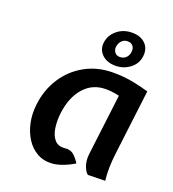

<svg xmlns="http://www.w3.org/2000/svg" viewBox="-137 -854 869 967"><g transform="rotate(20 297.0 -371.0)"><path d="M255.5 7.5Q209 11.5 173 -8.2Q137 -28 113.5 -64.5Q90 -101 80.2 -148.2Q70.5 -195.5 77 -246Q86.5 -326.5 128 -390.5Q169.5 -454.5 236 -491.2Q302.5 -528 387 -528Q415 -528 443 -525.5Q471 -523 503.5 -516.2Q536 -509.5 578.5 -497.5L535.5 -145.5Q530.5 -105.5 530 -69.8Q529.5 -34 533.5 -2L441.5 0Q428.5 -8 417.8 -36.2Q407 -64.5 411.5 -102L451.5 -428Q431 -433 412.8 -435Q394.5 -437 379.5 -437Q308.5 -437 262.8 -385.5Q217 -334 206 -246Q201 -204.5 206.2 -166.5Q211.5 -128.5 231.2 -105.5Q251 -82.5 289.5 -87Q316 -89.5 333.5 -74.8Q351 -60 367 -34.5Q338.5 -17 309.2 -6Q280 5 255.5 7.5ZM382.5 -564Q337 -564 310.2 -590Q283.5 -616 288.5 -654.5Q294 -695.5 327.2 -722.5Q360.5 -749.5 406.5 -749.5Q453 -749.5 478.5 -723.5Q504 -697.5 498.5 -655.5Q493.5 -615.5 460 -589.8Q426.5 -564 382.5 -564ZM388.5 -613Q408.5 -613 421.2 -625.5Q434 -638 436 -656.5Q438.5 -676 429 -688.5Q419.5 -701 399.5 -701Q381.5 -701 369 -688.2Q356.5 -675.5 353.5 -655Q351.5 -639.5 360.8 -626.2Q370 -613 388.5 -613Z"/></g></svg>

Font: Expletus Sans SemiBold
Style: Italic
Weight: 600
Italic angle: -7°
Version: Version 7.500